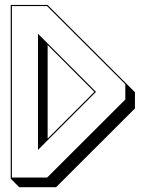

<svg xmlns="http://www.w3.org/2000/svg" viewBox="-20 -734 586 787"><path d="M366.7 -357.4 175.3 -549.3V-166ZM498.5 -390.6 533.2 -356V-289.6L210 33.2H58.6L23.9 -1.5V-713.9H174.8ZM493.7 -388.7 172.9 -709H28.8V-6.3H173.3L493.7 -326.2ZM135.7 -595.7 373.5 -357.4 135.7 -119.6Z"/></svg>

Font: KultiginGolge
Style: Regular
Weight: 400
Designer: facebook.com/biligbitig
Foundry: facebook.com/biligbitig
Version: Version 1.0